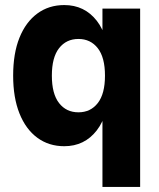

<svg xmlns="http://www.w3.org/2000/svg" viewBox="-20 -564 627 759"><path d="M234 14Q173 14 127.5 -19.5Q82 -53 57 -115.5Q32 -178 32 -265Q32 -353 57 -415Q82 -477 127.5 -510.5Q173 -544 234 -544Q314 -544 362.5 -482Q411 -420 411 -304V-226Q411 -111 362.5 -48.5Q314 14 234 14ZM290 -120Q338 -120 366.5 -156.5Q395 -193 395 -265Q395 -337 366.5 -373.5Q338 -410 290 -410Q242 -410 213.5 -373.5Q185 -337 185 -265Q185 -193 213.5 -156.5Q242 -120 290 -120ZM385 175V-147L404 -265L385 -391V-530H534V175Z"/></svg>

Font: Radio Canada Big
Style: Regular
Weight: 400
Designer: Étienne Aubert Bonn
Foundry: Coppers and Brasses
Version: Version 1.001